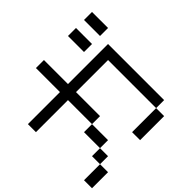

<svg xmlns="http://www.w3.org/2000/svg" viewBox="-206 -1165 1412 1412"><g transform="rotate(-45 500.0 -458.5)"><path d="M0 0V-83.3H166.7V0ZM750 -916.7V-750H666.7V-916.7ZM0 -583.3V-666.7H333.3V-916.7H416.7V-666.7H833.3V-83.3H750V-583.3H416.7V-333.3H333.3V-583.3ZM750 -83.3V0H500V-83.3ZM166.7 -83.3V-166.7H250V-83.3ZM916.7 -916.7V-750H833.3V-916.7ZM333.3 -166.7H250V-333.3H333.3Z"/></g></svg>

Font: Galmuri11 Regular
Style: Regular
Weight: 400
Designer: Minseo Lee (Quiple)
Version: Version 2.356;hotconv 1.1.0;makeotfexe 2.6.0 DEVELOPMENT